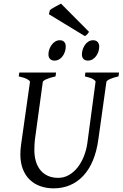

<svg xmlns="http://www.w3.org/2000/svg" viewBox="-20 -1010 668 1045"><path d="M625 -594.2Q594.2 -587.4 577.1 -579.1Q560.1 -570.8 559.1 -564L515.1 -250Q506.3 -186 485.6 -136.5Q464.8 -86.9 433.3 -53.2Q401.9 -19.5 361.1 -2.2Q320.3 15.1 272 15.1Q231.9 15.1 198.5 2.9Q165 -9.3 141.1 -32.7Q117.2 -56.2 104 -90.6Q90.8 -125 90.8 -169.9Q90.8 -182.6 91.8 -196.8Q92.8 -210.9 95.2 -226.1L143.1 -564Q144 -569.8 128.9 -578.6Q113.8 -587.4 82 -594.2L85 -615.2H285.2L282.2 -594.2Q251.5 -587.4 232.9 -579.1Q214.4 -570.8 212.9 -564L169.9 -249Q167 -220.2 167 -193.8Q167 -159.7 175.3 -131.8Q183.6 -104 200 -84Q216.3 -64 240.7 -53Q265.1 -42 296.9 -42Q328.6 -42 355.5 -57.6Q382.3 -73.2 402.6 -99.1Q422.9 -125 436.3 -158.7Q449.7 -192.4 455.1 -229L500 -564Q501.5 -569.8 487.5 -578.6Q473.6 -587.4 441.9 -594.2L444.8 -615.2H627.9ZM337.9 -756.3Q337.9 -742.7 333.5 -729.2Q329.1 -715.8 321.3 -704.8Q313.5 -693.8 302 -687Q290.5 -680.2 276.9 -680.2Q261.2 -680.2 252.4 -689Q243.7 -697.8 243.7 -714.4Q243.7 -727.5 248.3 -741Q252.9 -754.4 261 -765.6Q269 -776.9 280.5 -783.9Q292 -791 305.7 -791Q320.8 -791 329.3 -782Q337.9 -772.9 337.9 -756.3ZM520 -756.3Q520 -742.7 515.6 -729.2Q511.2 -715.8 503.2 -704.8Q495.1 -693.8 483.6 -687Q472.2 -680.2 458 -680.2Q442.9 -680.2 434.3 -689Q425.8 -697.8 425.8 -714.4Q425.8 -727.5 430.2 -741Q434.6 -754.4 442.4 -765.6Q450.2 -776.9 461.4 -783.9Q472.7 -791 486.8 -791Q502 -791 511 -782Q520 -772.9 520 -756.3ZM464.8 -836.4Q458 -826.7 453.9 -822.3Q449.7 -817.9 441.9 -813.5L246.1 -932.6L252 -955.6Q256.3 -959 264.2 -963.9Q272 -968.8 280.8 -973.6Q289.6 -978.5 297.9 -982.9Q306.2 -987.3 312 -990.2L464.8 -836.4Z"/></svg>

Font: Gentium
Style: Italic
Weight: 400
Italic angle: -7°
Designer: J. Victor Gaultney
Version: Version 1.02; 2005; OFL release